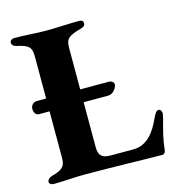

<svg xmlns="http://www.w3.org/2000/svg" viewBox="-100 -744 786 838"><g transform="rotate(-15 293.0 -325.0)"><path d="M40 -619C93 -607 105 -597 105 -553V-364H63C47 -364 35 -351 35 -335C35 -322 42 -306 57 -306H105V-95C105 -54 87 -43 42 -31C30 -27 21 -19 21 -10C21 -2 29 5 42 5C74 5 142 0 184 0C301 0 476 5 531 5C542 5 546 -5 547 -14C552 -62 560 -90 576 -149C576 -154 580 -166 580 -169C580 -177 576 -189 566 -189C558 -189 551 -183 539 -157C515 -104 480 -51 415 -51H313C273 -51 259 -66 259 -103V-306H369C391 -306 405 -325 410 -341C410 -343 411 -344 411 -346C411 -355 401 -364 389 -364H259V-553C259 -593 274 -604 329 -619C343 -623 350 -627 350 -640C350 -649 343 -654 332 -654C288 -654 223 -650 182 -650C141 -650 85 -655 39 -655C29 -655 19 -649 19 -640C19 -629 26 -622 40 -619Z"/></g></svg>

Font: EB Garamond
Style: Bold
Weight: 700
Designer: Georg Duffner and Octavio Pardo
Foundry: Georg Duffner
Version: Version 1.000;PS 001.000;hotconv 1.0.88;makeotf.lib2.5.64775